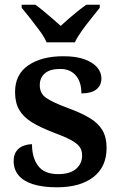

<svg xmlns="http://www.w3.org/2000/svg" viewBox="-20 -786 509 816"><path d="M222 10Q160 10 119 -3.5Q78 -17 58 -42Q38 -67 38 -101Q38 -128 50 -144Q62 -160 80 -166.5Q98 -173 116 -173Q116 -115 142.5 -80.5Q169 -46 227 -46Q278 -46 303.5 -68.5Q329 -91 329 -125Q329 -148 317.5 -163Q306 -178 279.5 -192Q253 -206 207 -223Q152 -244 116 -266Q80 -288 62 -318.5Q44 -349 44 -395Q44 -470 100.5 -508.5Q157 -547 249 -547Q305 -547 340.5 -533.5Q376 -520 393.5 -499Q411 -478 411 -453Q411 -423 389.5 -406Q368 -389 326 -389Q326 -438 302 -465.5Q278 -493 236 -493Q192 -493 170.5 -474Q149 -455 149 -424Q149 -389 176 -370Q203 -351 271 -326Q325 -306 361 -284.5Q397 -263 415 -233Q433 -203 433 -157Q433 -77 377 -33.5Q321 10 222 10ZM178 -606Q168 -629 148.5 -655.5Q129 -682 108.5 -708Q88 -734 72 -753V-766H130Q146 -755 165 -739Q184 -723 203.5 -706.5Q223 -690 238 -676Q253 -690 272 -706.5Q291 -723 311 -739Q331 -755 347 -766H404V-753Q389 -734 368 -708Q347 -682 328 -655.5Q309 -629 298 -606Z"/></svg>

Font: Noto Serif Hebrew SemiBold
Style: Regular
Weight: 600
Version: Version 2.003